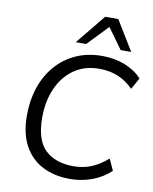

<svg xmlns="http://www.w3.org/2000/svg" viewBox="-100 -1011 873 1095"><g transform="rotate(10 336.5 -464.0)"><path d="M381 9Q291 9 223 -25.5Q155 -60 116 -130Q77 -200 77 -307Q77 -394 102 -468Q127 -542 174.5 -597Q222 -652 289.5 -683Q357 -714 442 -714Q515 -714 575 -690Q635 -666 673 -624L636 -558Q595 -599 547 -619Q499 -639 439 -639Q353 -639 292 -596Q231 -553 198 -478.5Q165 -404 165 -309Q165 -179 224 -122.5Q283 -66 388 -66Q443 -66 489.5 -84.5Q536 -103 585 -145L615 -79Q569 -36 508.5 -13.5Q448 9 381 9ZM279 -765 419 -937H495L600 -765H539L453 -884L339 -765Z"/></g></svg>

Font: Nunito Sans
Style: Italic
Weight: 400
Italic angle: -9°
Designer: Vernon Adams
Foundry: Vernon Adams
Version: Version 3.006; ttfautohint (v1.8.3)